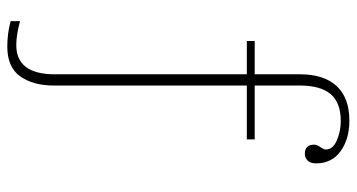

<svg xmlns="http://www.w3.org/2000/svg" viewBox="-240 -522 954 513"><g transform="rotate(90 236.5 -266.0)"><path d="M417 -634Q417 -619 409.5 -611.5Q402 -604 392 -604Q367 -604 367 -629Q367 -636 373.5 -645.5Q380 -655 380 -660Q380 -679 355.5 -689.5Q331 -700 304 -700Q255 -700 232 -673Q209 -646 209 -590V-470H353V-449H209V67Q209 122 184.5 156.5Q160 191 105 191Q69 191 37 182V157Q74 167 101 167Q179 167 179 64V-449H90V-470H179V-591Q179 -655 210.5 -689Q242 -723 303 -723Q352 -723 384.5 -699.5Q417 -676 417 -634Z"/></g></svg>

Font: Taviraj Thin
Style: Regular
Weight: 100
Designer: Katatrad Team
Foundry: CadsonDemak
Version: Version 1.030